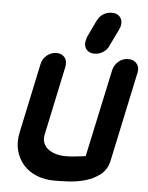

<svg xmlns="http://www.w3.org/2000/svg" viewBox="-54 -810 665 864"><g transform="rotate(5 278.0 -378.5)"><path d="M351 -725V-724Q360 -744 377.5 -755Q395 -766 415 -766Q425 -766 430 -765Q449 -760 457.5 -745Q466 -730 461 -709Q460 -706 459 -702.5Q458 -699 455 -694L456 -695L418 -617L419 -618Q410 -598 392 -587Q374 -576 356 -576Q345 -576 341 -577Q322 -582 313.5 -597Q305 -612 310 -632Q310 -634 311 -635.5Q312 -637 312 -639L314 -647ZM440 -509Q445 -532 464 -548.5Q483 -565 508 -565Q533 -565 546.5 -548.5Q560 -532 555 -509L469 -105Q460 -62 430.5 -39Q401 -16 364 -5.5Q327 5 289 7Q251 9 224 9Q180 9 144 -5.5Q108 -20 84 -47Q60 -74 50 -111.5Q40 -149 50 -195L116 -506Q121 -532 140.5 -548Q160 -564 185 -564Q208 -564 221 -548Q234 -532 229 -506L163 -195Q158 -172 165 -155Q172 -138 187 -127Q202 -116 222.5 -110.5Q243 -105 265 -105Q287 -105 312.5 -108Q338 -111 355 -113Z"/></g></svg>

Font: VDS
Style: Bold Italic
Weight: 700
Designer: artmaker
Foundry: artmaker
Version: Version 1.000 2009 initial release